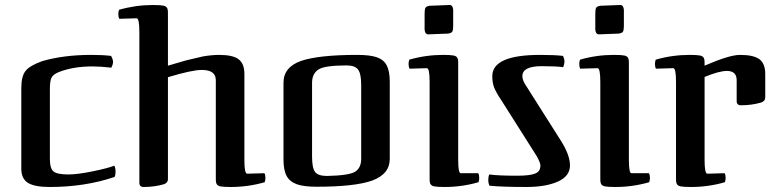

<svg xmlns="http://www.w3.org/2000/svg" viewBox="-20 -733 3094 766"><path d="M423 -510Q391 -514 344 -514Q234 -514 148 -489Q98 -471 81.5 -449.5Q65 -428 65 -382V-60Q65 -20 91.5 -3.5Q118 13 178 13Q319 13 437 -27Q441 -34 441 -47Q441 -64 436 -72Q411 -62 350 -49.5Q289 -37 253 -37Q208 -37 193.5 -49Q179 -61 179 -99V-378Q179 -411 186 -424Q193 -437 216 -446Q273 -468 349 -468Q382 -468 424 -463Q431 -476 431 -486Q431 -496 423 -510Z M1039 -23Q1039 -35 1035 -42L966 -40Q955 -40 955 -95V-438Q955 -479 932 -496.5Q909 -514 854 -514Q826 -514 790 -508L722 -492L650 -471V-670Q651 -691 647.5 -699.5Q644 -708 632 -710.5Q620 -713 590 -713Q521 -713 455 -694Q452 -685 452 -677Q452 -665 456 -658L525 -660Q536 -660 536 -605V-4Q536 13 553 13Q596 13 634 2Q650 -4 650 -18V-425Q746 -454 785 -454Q841 -454 841 -413V-30Q840 -9 843.5 -0.5Q847 8 859 10.5Q871 13 901 13Q970 13 1036 -6Q1039 -15 1039 -23Z M1405 -514Q1252 -514 1181 -490Q1111 -465 1111 -403V-97Q1111 -54 1123.5 -31Q1136 -8 1164 2Q1192 12 1243 12Q1397 12 1466 -13Q1535 -39 1535 -99V-406Q1535 -449 1523 -472Q1511 -495 1483.5 -504.5Q1456 -514 1405 -514ZM1397 -48Q1373 -33 1285 -31Q1249 -31 1237 -47Q1225 -63 1225 -108V-399Q1224 -439 1251 -456Q1276 -472 1363 -472Q1396 -472 1408.5 -455.5Q1421 -439 1421 -394V-103Q1422 -64 1397 -48Z M1690 -596 1768 -599Q1781 -601 1784.5 -607Q1788 -613 1788 -630V-681Q1790 -715 1772 -713L1694 -710Q1681 -708 1677.5 -702Q1674 -696 1674 -679V-628Q1672 -594 1690 -596ZM1892 -23Q1892 -35 1888 -42H1818Q1808 -42 1808 -95V-471Q1809 -492 1805.5 -500.5Q1802 -509 1790 -511.5Q1778 -514 1748 -514Q1679 -514 1613 -495Q1610 -486 1610 -478Q1610 -466 1614 -459L1683 -461Q1694 -461 1694 -406V-30Q1693 -9 1696.5 -0.5Q1700 8 1712 10.5Q1724 13 1754 13Q1823 13 1889 -6Q1892 -15 1892 -23Z M2080 13Q2157 13 2205.5 -8.5Q2254 -30 2254 -73Q2254 -113 2220 -168L2080 -389Q2064 -412 2064 -429Q2064 -469 2141 -469Q2199 -469 2227 -465Q2232 -478 2232 -487Q2232 -498 2226 -510Q2193 -514 2135 -514Q1944 -514 1944 -429Q1944 -404 1951 -385Q1958 -366 1982 -330L2122 -109Q2136 -83 2136 -73Q2136 -49 2116 -41Q2095 -32 2044 -32Q1965 -32 1932 -37Q1928 -28 1928 -15Q1928 -2 1933 8Q1986 13 2080 13Z M2371 -596 2449 -599Q2462 -601 2465.5 -607Q2469 -613 2469 -630V-681Q2471 -715 2453 -713L2375 -710Q2362 -708 2358.5 -702Q2355 -696 2355 -679V-628Q2353 -594 2371 -596ZM2573 -23Q2573 -35 2569 -42H2499Q2489 -42 2489 -95V-471Q2490 -492 2486.5 -500.5Q2483 -509 2471 -511.5Q2459 -514 2429 -514Q2360 -514 2294 -495Q2291 -486 2291 -478Q2291 -466 2295 -459L2364 -461Q2375 -461 2375 -406V-30Q2374 -9 2377.5 -0.5Q2381 8 2393 10.5Q2405 13 2435 13Q2504 13 2570 -6Q2573 -15 2573 -23Z M2677 -406V-30Q2676 -9 2679.5 -0.5Q2683 8 2695 10.5Q2707 13 2737 13Q2806 13 2872 -6Q2875 -15 2875 -23Q2875 -35 2871 -42L2802 -40Q2791 -40 2791 -95V-426Q2849 -450 2880 -450Q2919 -450 2919 -413V-330Q2919 -313 2936 -313Q2979 -313 3017 -324Q3033 -330 3033 -344V-438Q3033 -479 3010 -496.5Q2987 -514 2932 -514Q2890 -514 2791 -471Q2792 -492 2788.5 -500.5Q2785 -509 2773 -511.5Q2761 -514 2731 -514Q2662 -514 2596 -495Q2593 -486 2593 -478Q2593 -466 2597 -459L2666 -461Q2677 -461 2677 -406Z"/></svg>

Font: Federant
Style: Regular
Weight: 400
Designer: Olexa M. Volochay, Alexei Vanyashin, Otto Ludwig Naegele
Foundry: Cyreal (www.cyreal.org)
Version: Version 1.011; ttfautohint (v1.4.1)